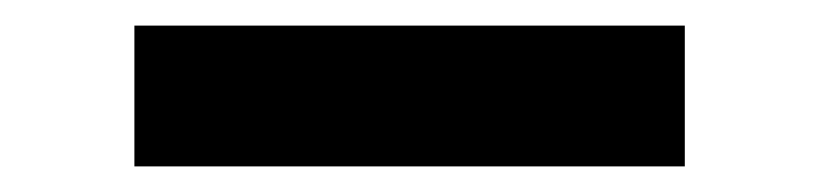

<svg xmlns="http://www.w3.org/2000/svg" viewBox="-20 -415 640 150"><path d="M85 -285V-395H515V-285Z"/></svg>

Font: Iosevka Curly Slab XBdEx
Style: Regular
Weight: 800
Width: 7
Monospace: yes
Designer: Belleve Invis
Foundry: Belleve Invis
Version: Version 11.0.0; ttfautohint (v1.8.3)